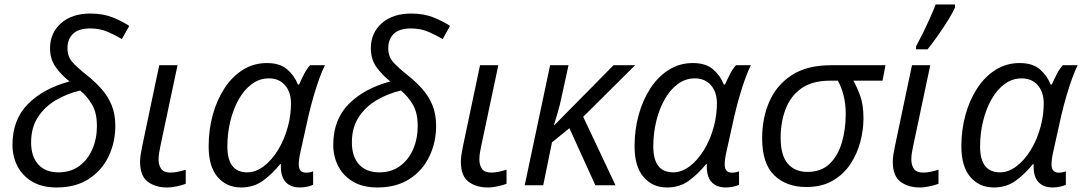

<svg xmlns="http://www.w3.org/2000/svg" viewBox="-20 -826 4826 856"><path d="M232.4 9.8Q168 9.8 124.3 -15.9Q80.6 -41.5 58.1 -84.7Q35.6 -127.9 35.6 -180.2Q35.6 -292.5 104.5 -362.1Q173.3 -431.6 290 -462.9Q254.4 -490.7 228.8 -526.1Q203.1 -561.5 203.1 -610.8Q203.1 -679.2 252 -722.4Q300.8 -765.6 383.3 -765.6Q439.9 -765.6 483.2 -748Q526.4 -730.5 556.2 -710.4L523.4 -651.9Q496.1 -668.5 460.7 -683.8Q425.3 -699.2 382.3 -699.2Q330.6 -699.2 305.7 -675.3Q280.8 -651.4 280.8 -611.3Q280.8 -572.8 304.2 -547.4Q327.6 -522 368.7 -489.7Q403.3 -461.9 431.9 -430.2Q460.4 -398.4 477.3 -358.2Q494.1 -317.9 494.1 -265.1Q494.1 -190.9 463.9 -128.2Q433.6 -65.4 375.2 -27.8Q316.9 9.8 232.4 9.8ZM241.2 -57.6Q294.4 -57.6 332.8 -85.4Q371.1 -113.3 391.6 -160.4Q412.1 -207.5 412.1 -264.2Q412.1 -323.7 389.6 -361.1Q367.2 -398.4 336.9 -422.4Q277.3 -408.2 227.8 -378.7Q178.2 -349.1 148.4 -302.7Q118.7 -256.3 118.7 -190.9Q118.7 -128.4 150.4 -93Q182.1 -57.6 241.2 -57.6Z M724.6 9.8Q672.9 9.8 638.7 -15.9Q604.5 -41.5 604.5 -105Q604.5 -119.6 607.2 -137.5Q609.9 -155.3 614.3 -175.8L689.9 -535.2H771.5L694.8 -173.3Q691.9 -159.7 689.5 -144.5Q687 -129.4 687 -115.2Q687 -89.8 698.7 -73.2Q710.4 -56.6 740.2 -56.6Q756.8 -56.6 772.9 -60.1Q789.1 -63.5 808.1 -69.3V-6.8Q795.9 -1.5 771.2 4.2Q746.6 9.8 724.6 9.8Z M1054.7 9.8Q990.7 9.8 950.4 -36.6Q910.2 -83 910.2 -173.8Q910.2 -248 928.7 -314.7Q947.3 -381.3 981.4 -433.3Q1015.6 -485.4 1063.5 -515.1Q1111.3 -544.9 1169.9 -544.9Q1228 -544.9 1260.5 -516.6Q1293 -488.3 1308.1 -449.2H1313.5Q1321.3 -467.3 1334.2 -492.9Q1347.2 -518.6 1362.3 -535.2H1428.7Q1417.5 -513.7 1404.3 -477.5Q1391.1 -441.4 1378.4 -397.9Q1365.7 -354.5 1355.5 -310.5L1318.8 -145.5Q1315.4 -130.4 1313.7 -116.5Q1312 -102.5 1312 -93.3Q1312 -56.2 1343.8 -56.2Q1359.4 -56.2 1376 -62V-2.4Q1368.2 2 1351.3 5.9Q1334.5 9.8 1317.9 9.8Q1274.4 9.8 1252.2 -15.9Q1230 -41.5 1232.4 -94.2H1229Q1196.3 -53.2 1154.3 -21.7Q1112.3 9.8 1054.7 9.8ZM1082.5 -57.6Q1119.6 -57.6 1155.3 -84.2Q1190.9 -110.8 1219.5 -157.2Q1248 -203.6 1263.7 -262.2Q1271.5 -291 1274.4 -317.4Q1277.3 -343.8 1277.3 -364.7Q1277.3 -415.5 1250.7 -446Q1224.1 -476.6 1178.7 -476.6Q1137.2 -476.6 1103 -451.4Q1068.8 -426.3 1044.4 -383.1Q1020 -339.8 1006.8 -285.6Q993.7 -231.4 993.7 -172.9Q993.7 -57.6 1082.5 -57.6Z M1662.6 9.8Q1598.1 9.8 1554.4 -15.9Q1510.7 -41.5 1488.3 -84.7Q1465.8 -127.9 1465.8 -180.2Q1465.8 -292.5 1534.7 -362.1Q1603.5 -431.6 1720.2 -462.9Q1684.6 -490.7 1658.9 -526.1Q1633.3 -561.5 1633.3 -610.8Q1633.3 -679.2 1682.1 -722.4Q1731 -765.6 1813.5 -765.6Q1870.1 -765.6 1913.3 -748Q1956.5 -730.5 1986.3 -710.4L1953.6 -651.9Q1926.3 -668.5 1890.9 -683.8Q1855.5 -699.2 1812.5 -699.2Q1760.7 -699.2 1735.8 -675.3Q1710.9 -651.4 1710.9 -611.3Q1710.9 -572.8 1734.4 -547.4Q1757.8 -522 1798.8 -489.7Q1833.5 -461.9 1862.1 -430.2Q1890.6 -398.4 1907.5 -358.2Q1924.3 -317.9 1924.3 -265.1Q1924.3 -190.9 1894 -128.2Q1863.8 -65.4 1805.4 -27.8Q1747.1 9.8 1662.6 9.8ZM1671.4 -57.6Q1724.6 -57.6 1762.9 -85.4Q1801.3 -113.3 1821.8 -160.4Q1842.3 -207.5 1842.3 -264.2Q1842.3 -323.7 1819.8 -361.1Q1797.4 -398.4 1767.1 -422.4Q1707.5 -408.2 1658 -378.7Q1608.4 -349.1 1578.6 -302.7Q1548.8 -256.3 1548.8 -190.9Q1548.8 -128.4 1580.6 -93Q1612.3 -57.6 1671.4 -57.6Z M2154.8 9.8Q2103 9.8 2068.8 -15.9Q2034.7 -41.5 2034.7 -105Q2034.7 -119.6 2037.4 -137.5Q2040 -155.3 2044.4 -175.8L2120.1 -535.2H2201.7L2125 -173.3Q2122.1 -159.7 2119.6 -144.5Q2117.2 -129.4 2117.2 -115.2Q2117.2 -89.8 2128.9 -73.2Q2140.6 -56.6 2170.4 -56.6Q2187 -56.6 2203.1 -60.1Q2219.2 -63.5 2238.3 -69.3V-6.8Q2226.1 -1.5 2201.4 4.2Q2176.8 9.8 2154.8 9.8Z M2319.3 0 2432.6 -535.2H2514.6L2484.9 -398.9Q2477.1 -360.4 2466.8 -325.7Q2456.5 -291 2449.7 -268.1H2451.7L2715.3 -535.2H2811.5L2580.1 -305.2L2724.1 0H2634.3L2518.6 -254.4L2440.9 -191.4L2401.9 0Z M2953.6 9.8Q2889.6 9.8 2849.4 -36.6Q2809.1 -83 2809.1 -173.8Q2809.1 -248 2827.6 -314.7Q2846.2 -381.3 2880.4 -433.3Q2914.6 -485.4 2962.4 -515.1Q3010.3 -544.9 3068.8 -544.9Q3127 -544.9 3159.4 -516.6Q3191.9 -488.3 3207 -449.2H3212.4Q3220.2 -467.3 3233.2 -492.9Q3246.1 -518.6 3261.2 -535.2H3327.6Q3316.4 -513.7 3303.2 -477.5Q3290 -441.4 3277.3 -397.9Q3264.6 -354.5 3254.4 -310.5L3217.8 -145.5Q3214.4 -130.4 3212.6 -116.5Q3210.9 -102.5 3210.9 -93.3Q3210.9 -56.2 3242.7 -56.2Q3258.3 -56.2 3274.9 -62V-2.4Q3267.1 2 3250.2 5.9Q3233.4 9.8 3216.8 9.8Q3173.3 9.8 3151.1 -15.9Q3128.9 -41.5 3131.3 -94.2H3127.9Q3095.2 -53.2 3053.2 -21.7Q3011.2 9.8 2953.6 9.8ZM2981.4 -57.6Q3018.6 -57.6 3054.2 -84.2Q3089.8 -110.8 3118.4 -157.2Q3147 -203.6 3162.6 -262.2Q3170.4 -291 3173.3 -317.4Q3176.3 -343.8 3176.3 -364.7Q3176.3 -415.5 3149.7 -446Q3123 -476.6 3077.6 -476.6Q3036.1 -476.6 3002 -451.4Q2967.8 -426.3 2943.4 -383.1Q2918.9 -339.8 2905.8 -285.6Q2892.6 -231.4 2892.6 -172.9Q2892.6 -57.6 2981.4 -57.6Z M3574.7 7.8Q3486.3 7.8 3432.1 -44.2Q3377.9 -96.2 3377.9 -209.5Q3377.9 -300.8 3410.6 -374.5Q3443.4 -448.2 3511 -491.7Q3578.6 -535.2 3684.6 -535.2H3927.7L3914.6 -466.3H3784.7Q3801.3 -436.5 3815.4 -397.7Q3829.6 -358.9 3829.6 -296.9Q3829.6 -247.1 3815.7 -193.8Q3801.8 -140.6 3771.7 -95Q3741.7 -49.3 3693.1 -20.8Q3644.5 7.8 3574.7 7.8ZM3580.1 -59.6Q3641.1 -59.6 3678.5 -95.5Q3715.8 -131.3 3733.2 -190.2Q3750.5 -249 3750.5 -317.4Q3750.5 -364.3 3740.5 -402.3Q3730.5 -440.4 3715.3 -466.3H3680.7Q3601.1 -466.3 3552.7 -431.9Q3504.4 -397.5 3482.4 -339.6Q3460.4 -281.7 3460.4 -211.4Q3460.4 -133.3 3492.2 -96.4Q3523.9 -59.6 3580.1 -59.6Z M4080.6 9.8Q4028.8 9.8 3994.6 -15.9Q3960.4 -41.5 3960.4 -105Q3960.4 -119.6 3963.1 -137.5Q3965.8 -155.3 3970.2 -175.8L4045.9 -535.2H4127.4L4050.8 -173.3Q4047.9 -159.7 4045.4 -144.5Q4043 -129.4 4043 -115.2Q4043 -89.8 4054.7 -73.2Q4066.4 -56.6 4096.2 -56.6Q4112.8 -56.6 4128.9 -60.1Q4145 -63.5 4164.1 -69.3V-6.8Q4151.9 -1.5 4127.2 4.2Q4102.5 9.8 4080.6 9.8ZM4064 -606V-619.1Q4077.6 -644 4094 -677.2Q4110.4 -710.4 4125.7 -744.6Q4141.1 -778.8 4151.4 -806.2H4237.8V-792.5Q4229 -772 4208 -738Q4187 -704.1 4162.1 -668.5Q4137.2 -632.8 4115.2 -606Z M4410.6 9.8Q4346.7 9.8 4306.4 -36.6Q4266.1 -83 4266.1 -173.8Q4266.1 -248 4284.7 -314.7Q4303.2 -381.3 4337.4 -433.3Q4371.6 -485.4 4419.4 -515.1Q4467.3 -544.9 4525.9 -544.9Q4584 -544.9 4616.5 -516.6Q4648.9 -488.3 4664.1 -449.2H4669.4Q4677.2 -467.3 4690.2 -492.9Q4703.1 -518.6 4718.3 -535.2H4784.7Q4773.4 -513.7 4760.3 -477.5Q4747.1 -441.4 4734.4 -397.9Q4721.7 -354.5 4711.4 -310.5L4674.8 -145.5Q4671.4 -130.4 4669.7 -116.5Q4668 -102.5 4668 -93.3Q4668 -56.2 4699.7 -56.2Q4715.3 -56.2 4731.9 -62V-2.4Q4724.1 2 4707.3 5.9Q4690.4 9.8 4673.8 9.8Q4630.4 9.8 4608.2 -15.9Q4585.9 -41.5 4588.4 -94.2H4585Q4552.2 -53.2 4510.3 -21.7Q4468.3 9.8 4410.6 9.8ZM4438.5 -57.6Q4475.6 -57.6 4511.2 -84.2Q4546.9 -110.8 4575.4 -157.2Q4604 -203.6 4619.6 -262.2Q4627.4 -291 4630.4 -317.4Q4633.3 -343.8 4633.3 -364.7Q4633.3 -415.5 4606.7 -446Q4580.1 -476.6 4534.7 -476.6Q4493.2 -476.6 4459 -451.4Q4424.8 -426.3 4400.4 -383.1Q4376 -339.8 4362.8 -285.6Q4349.6 -231.4 4349.6 -172.9Q4349.6 -57.6 4438.5 -57.6Z"/></svg>

Font: Open Sans
Style: Italic
Weight: 400
Italic angle: -12°
Designer: Monotype Design Team
Foundry: Monotype Imaging Inc.
Version: Version 3.000; ttfautohint (v1.8.4)